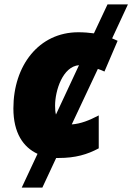

<svg xmlns="http://www.w3.org/2000/svg" viewBox="-20 -710 603 875"><path d="M79 145H173L236 10C240 10 243 10 247 10C324 10 378 -6 430 -34V-184C386 -161 348 -146 307 -143L426 -396C436 -393 447 -388 456 -384L516 -524C507 -528 499 -532 491 -535L563 -690H470L408 -558C386 -561 362 -563 337 -563C157 -563 41 -411 41 -216C41 -104 86 -39 151 -9ZM231 -228C231 -298 266 -407 340 -413L235 -188C232 -199 231 -212 231 -228Z"/></svg>

Font: Noto Sans Black
Style: Italic
Weight: 900
Italic angle: -12°
Designer: Monotype Design Team
Foundry: Monotype Imaging Inc.
Version: Version 2.013